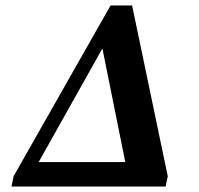

<svg xmlns="http://www.w3.org/2000/svg" viewBox="-20 -685 732 705"><path d="M22 0 30 -38 386 -665H465L596 -38L588 0ZM122 -90H440L356 -507Z"/></svg>

Font: Spectral SC
Style: Bold Italic
Weight: 700
Italic angle: -10°
Designer: Jean-Baptiste Levee
Foundry: Production Type
Version: Version 2.001